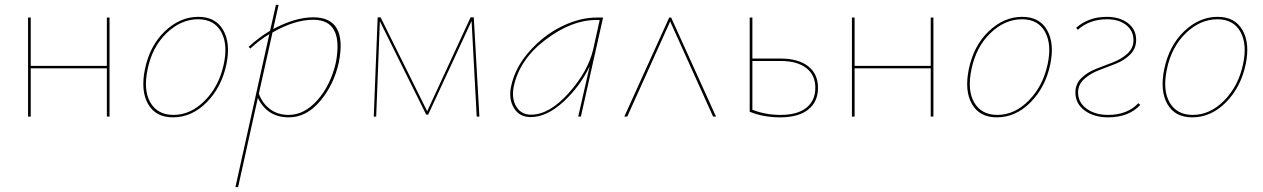

<svg xmlns="http://www.w3.org/2000/svg" viewBox="-20 -478 5176 787"><path d="M418 -406H429V0H418V-198H106V0H95V-406H106V-208H418Z M689 3Q618 3 587 -51.5Q556 -106 574 -194Q594 -291 656 -350Q718 -409 793 -409Q864 -409 895 -354.5Q926 -300 908 -214Q888 -120 827 -58.5Q766 3 689 3ZM691 -7Q762 -7 820 -66Q878 -125 897 -214Q915 -296 886.5 -347.5Q858 -399 792 -399Q722 -399 663 -342.5Q604 -286 585 -194Q567 -108 596.5 -57.5Q626 -7 691 -7Z M1264 -407Q1405 -407 1369 -223Q1349 -131 1292.5 -64Q1236 3 1164 3Q1075 3 1037 -77L956 289H945L1084 -338Q1045 -315 1006 -279L999 -286Q1039 -323 1087 -352L1111 -458H1122L1100 -359Q1190 -407 1264 -407ZM1357 -223Q1389 -397 1264 -397Q1188 -397 1097 -345L1041 -94Q1055 -55 1086.5 -31Q1118 -7 1163 -7Q1228 -7 1282 -68.5Q1336 -130 1357 -223Z M1945 0H1934L1913 -392L1735 -8H1727L1537 -391L1522 0H1512L1528 -407H1540L1731 -22L1909 -407H1922Z M2424 -406H2452L2361 0H2350L2397 -206Q2357 -123 2289 -60.5Q2221 2 2155 2Q2109 2 2086.5 -35.5Q2064 -73 2075 -124Q2091 -201 2150 -267.5Q2209 -334 2283 -370Q2357 -406 2424 -406ZM2157 -8Q2232 -8 2311.5 -97Q2391 -186 2412 -278L2438 -396H2423Q2323 -396 2216.5 -315.5Q2110 -235 2086 -124Q2076 -75 2096 -41.5Q2116 -8 2157 -8Z M2915 0H2903L2727 -390L2551 0H2539L2723 -406H2731Z M3180 -238Q3252 -238 3292.5 -206.5Q3333 -175 3333 -118Q3333 -61 3293 -29Q3253 3 3178 3Q3109 3 3053 -20V-406H3064V-238ZM3179 -7Q3249 -7 3285.5 -36.5Q3322 -66 3322 -118Q3322 -171 3284.5 -199.5Q3247 -228 3180 -228H3064V-28Q3118 -7 3179 -7Z M3795 -406H3806V0H3795V-198H3483V0H3472V-406H3483V-208H3795Z M4066 3Q3995 3 3964 -51.5Q3933 -106 3951 -194Q3971 -291 4033 -350Q4095 -409 4170 -409Q4241 -409 4272 -354.5Q4303 -300 4285 -214Q4265 -120 4204 -58.5Q4143 3 4066 3ZM4068 -7Q4139 -7 4197 -66Q4255 -125 4274 -214Q4292 -296 4263.5 -347.5Q4235 -399 4169 -399Q4099 -399 4040 -342.5Q3981 -286 3962 -194Q3944 -108 3973.5 -57.5Q4003 -7 4068 -7Z M4522 3Q4464 3 4426 -25Q4388 -53 4388 -99Q4388 -134 4412.5 -158Q4437 -182 4472 -195.5Q4507 -209 4542 -222.5Q4577 -236 4601.5 -258.5Q4626 -281 4626 -313Q4626 -352 4596 -375.5Q4566 -399 4518 -399Q4446 -399 4398 -356L4391 -364Q4442 -409 4517 -409Q4569 -409 4603 -383.5Q4637 -358 4637 -314Q4637 -279 4612.5 -254.5Q4588 -230 4553 -216.5Q4518 -203 4483 -189.5Q4448 -176 4423.5 -153.5Q4399 -131 4399 -99Q4399 -58 4434 -32.5Q4469 -7 4522 -7Q4601 -7 4646 -55L4654 -48Q4607 3 4522 3Z M4867 3Q4796 3 4765 -51.5Q4734 -106 4752 -194Q4772 -291 4834 -350Q4896 -409 4971 -409Q5042 -409 5073 -354.5Q5104 -300 5086 -214Q5066 -120 5005 -58.5Q4944 3 4867 3ZM4869 -7Q4940 -7 4998 -66Q5056 -125 5075 -214Q5093 -296 5064.5 -347.5Q5036 -399 4970 -399Q4900 -399 4841 -342.5Q4782 -286 4763 -194Q4745 -108 4774.5 -57.5Q4804 -7 4869 -7Z"/></svg>

Font: EauTestInfant Hairline
Style: Italic
Weight: 250
Italic angle: -12°
Designer: Christian Thalmann (Catharsis Fonts)
Version: Version 0.001;PS 000.001;hotconv 1.0.88;makeotf.lib2.5.64775